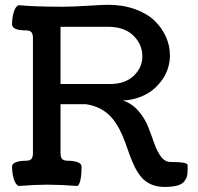

<svg xmlns="http://www.w3.org/2000/svg" viewBox="-20 -755 808 785"><path d="M227.5 -411.6H430.7Q491.7 -411.6 526.9 -445.3Q562 -479 562 -524.4Q562 -573.7 525.1 -609.6Q488.3 -645.5 420.9 -645.5H227.5ZM55.2 -733.9Q119.6 -727.5 234.9 -727.5Q276.4 -727.5 338.6 -731.4Q400.9 -735.4 420.9 -735.4Q482.4 -735.4 532 -717.5Q581.5 -699.7 612.1 -670.2Q642.6 -640.6 658.7 -604Q674.8 -567.4 674.8 -527.8Q674.8 -502.9 667.2 -477.8Q659.7 -452.6 643.6 -429.4Q627.4 -406.2 605.2 -387.9Q583 -369.6 551 -357.7Q519 -345.7 482.4 -344.2Q519.5 -332 545.9 -301.5Q572.3 -271 585.7 -236.6Q599.1 -202.1 610.6 -169.2Q622.1 -136.2 638.2 -114.5Q654.3 -92.8 677.7 -92.8Q747.1 -92.8 747.1 -80.1V-62Q747.1 -45.4 744.6 -35.2Q742.2 -24.9 733.4 -13.4Q724.6 -2 704.6 3.7Q684.6 9.3 652.8 9.3Q621.6 9.3 597.9 -1.2Q574.2 -11.7 558.8 -29.5Q543.5 -47.4 531.7 -70.8Q520 -94.2 510.5 -120.6Q501 -147 491.5 -173.8Q481.9 -200.7 468.5 -226.3Q455.1 -252 437.7 -272.7Q420.4 -293.5 393.3 -308.6Q366.2 -323.7 331.1 -329.1H227.5V-129.4Q227.5 -122.1 228.3 -117.9Q229 -113.8 231.7 -108.4Q234.4 -103 241.2 -100.3Q248 -97.7 258.8 -97.7Q281.2 -97.7 297.4 -91.8Q313.5 -85.9 313.5 -74.2Q313.5 -9.3 297.4 5.4Q224.1 0 171.9 0Q127 0 55.2 5.4Q42 -2.4 35.6 -25.9Q29.3 -49.3 29.3 -74.2Q29.3 -85.9 45.4 -91.8Q61.5 -97.7 84 -97.7Q103 -97.7 108.9 -105.7Q114.7 -113.8 114.7 -128.4V-600.1Q114.7 -614.7 108.9 -622.8Q103 -630.9 84 -630.9Q29.3 -630.9 29.3 -656.2Q29.3 -680.2 35.6 -703.4Q42 -726.6 55.2 -733.9Z"/></svg>

Font: Coustard
Style: Regular
Weight: 400
Foundry: vernon adams
Version: Version 1.000